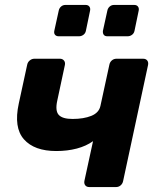

<svg xmlns="http://www.w3.org/2000/svg" viewBox="-20 -758 636 778"><path d="M342 0Q331 0 325.5 -7Q320 -14 322 -25L357 -186Q329 -166 291 -156Q253 -146 208 -146Q119 -146 77 -193.5Q35 -241 56 -338L90 -495Q92 -506 100.5 -513Q109 -520 119 -520H223Q233 -520 239 -513Q245 -506 243 -495L212 -350Q203 -309 218 -292.5Q233 -276 274 -276Q319 -276 350 -288.5Q381 -301 387 -329L423 -495Q425 -506 433 -513Q441 -520 452 -520H560Q571 -520 576.5 -513Q582 -506 580 -495L479 -25Q477 -14 469 -7Q461 0 450 0ZM415 -611Q405 -611 400.5 -617Q396 -623 397 -633L415 -715Q417 -725 424.5 -731.5Q432 -738 442 -738H524Q534 -738 539 -731.5Q544 -725 542 -715L525 -633Q523 -623 515 -617Q507 -611 497 -611ZM218 -611Q208 -611 203 -617Q198 -623 200 -633L218 -715Q220 -725 227.5 -731.5Q235 -738 245 -738H327Q337 -738 342 -731.5Q347 -725 345 -715L328 -633Q326 -623 318 -617Q310 -611 300 -611Z"/></svg>

Font: Rubik SemiBold
Style: Italic
Weight: 600
Italic angle: -12°
Designer: Hubert and Fischer
Foundry: Hubert and Fischer
Version: Version 2.300;gftools[0.9.30]